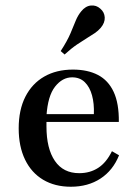

<svg xmlns="http://www.w3.org/2000/svg" viewBox="-20 -688 515 719"><path d="M245.2 11.3Q185.5 11.3 141.5 -14.9Q97.6 -41.1 73.8 -90.3Q50 -139.5 50 -207.3Q50 -276.6 75 -325.8Q100 -375 145.6 -401.2Q191.1 -427.4 253.2 -427.4Q308.1 -427.4 346.8 -407.3Q385.5 -387.1 405.6 -344Q425.8 -300.8 425 -231.5H118.5L117.7 -260.5H331.5Q333.1 -300 324.6 -331Q316.1 -362.1 297.6 -380.2Q279 -398.4 250 -398.4Q213.7 -398.4 186.3 -363.7Q158.9 -329 154 -254L154.8 -251.6Q154 -243.5 154 -234.7Q154 -225.8 154 -214.5Q154 -131.5 185.5 -85.5Q216.9 -39.5 276.6 -39.5Q316.9 -39.5 347.6 -59.3Q378.2 -79 399.2 -121.8L425.8 -106.5Q403.2 -50 356.5 -19.4Q309.7 11.3 245.2 11.3ZM221.8 -483.9 207.3 -496.8Q232.3 -535.5 244 -563.3Q255.6 -591.1 263.7 -610.9Q271.8 -630.6 283.9 -645.2Q300 -665.3 320.2 -667.3Q340.3 -669.4 355.6 -655.6Q371 -642.7 372.2 -623Q373.4 -603.2 357.3 -583.9Q347.6 -572.6 335.1 -564.1Q322.6 -555.6 306 -545.6Q289.5 -535.5 268.5 -521.4Q247.6 -507.3 221.8 -483.9Z"/></svg>

Font: Playfair 5pt SemiExpanded Light SemiBold
Style: Regular
Weight: 600
Version: Version 2.001;gftools[0.9.30]